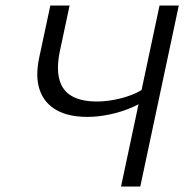

<svg xmlns="http://www.w3.org/2000/svg" viewBox="-20 -678 684 698"><path d="M420 0 560 -658H630L490 0ZM298 -253Q229 -253 185 -278Q141 -303 124.5 -350.5Q108 -398 122 -466L163 -658H233L197 -489Q185 -429 196 -388.5Q207 -348 241.5 -328.5Q276 -309 332 -309Q361 -309 394 -315Q427 -321 457 -332.5Q487 -344 505 -358L531 -330Q502 -306 462 -288.5Q422 -271 379 -262Q336 -253 298 -253Z"/></svg>

Font: Ysabeau Infant
Style: Italic
Weight: 400
Italic angle: -12°
Designer: Christian Thalmann (Catharsis Fonts)
Version: Version 2.001;gftools[0.9.30]; featfreeze: ss01,ss02,lnum